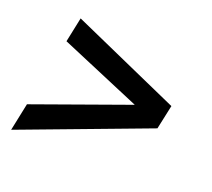

<svg xmlns="http://www.w3.org/2000/svg" viewBox="-81 -617 695 628"><g transform="rotate(20 266.0 -303.0)"><path d="M12 -93 32 -189 364 -308 83 -427 101 -513 478 -345 460 -261Z"/></g></svg>

Font: Radio Canada Big
Style: Italic
Weight: 400
Italic angle: -12°
Designer: Étienne Aubert Bonn
Foundry: Coppers and Brasses
Version: Version 1.001